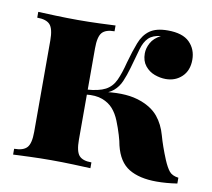

<svg xmlns="http://www.w3.org/2000/svg" viewBox="-65 -606 758 685"><g transform="rotate(10 314.0 -263.0)"><path d="M490 -532Q544 -532 569 -507Q594 -482 594 -444Q594 -405 570.5 -382.5Q547 -360 512 -360Q492 -360 471.5 -367.5Q451 -375 437 -392.5Q423 -410 423 -437Q423 -456 433.5 -475.5Q444 -495 469 -508Q440 -505 425 -490.5Q410 -476 402 -448Q394 -420 382 -377Q374 -349 364.5 -327Q355 -305 338 -290.5Q321 -276 290 -268L293 -275Q373 -287 424 -272Q475 -257 501 -225Q523 -198 533.5 -160Q544 -122 563 -76Q574 -50 584.5 -37Q595 -24 618 -21V0Q598 3 579.5 4.5Q561 6 543 6Q481 6 443 -17Q405 -40 391 -98Q389 -111 382 -134.5Q375 -158 365 -183Q355 -208 340 -225Q325 -242 301 -251Q277 -260 241 -256V-274Q285 -277 308.5 -289.5Q332 -302 344 -328Q356 -354 366 -394Q378 -437 390 -468Q402 -499 425 -515.5Q448 -532 490 -532ZM303 -517V-496Q271 -496 258 -481Q245 -466 245 -424V-93Q245 -51 258 -36Q271 -21 303 -21V0Q282 -1 241 -2.5Q200 -4 161 -4Q122 -4 82 -2.5Q42 -1 23 0V-21Q56 -21 69.5 -36Q83 -51 83 -93V-424Q83 -466 69.5 -481Q56 -496 23 -496V-517Q44 -516 86.5 -514.5Q129 -513 167 -513Q207 -513 245 -514.5Q283 -516 303 -517Z"/></g></svg>

Font: Playfair Display ExtraBold
Style: Regular
Weight: 800
Designer: Claus Eggers Sørensen
Foundry: Claus Eggers Sørensen
Version: Version 1.203